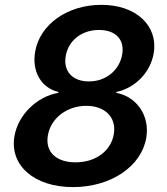

<svg xmlns="http://www.w3.org/2000/svg" viewBox="-20 -757 686 787"><path d="M279.1 9.9C434.7 9.9 559.7 -74.9 579.5 -191.8C595.2 -284.1 539.1 -361.2 456.7 -376.4V-380C532.3 -396 596.2 -457.7 610.1 -539.1C628.6 -652.3 537.6 -737.2 395.6 -737.2C256.4 -737.2 143.8 -657.3 124.3 -546.2C109.7 -465.9 147.7 -397 219.5 -380V-376.4C132.5 -361.9 54.3 -287.6 39.1 -198.2C19.2 -79.9 119 9.9 279.1 9.9ZM344.5 -423.3C279.1 -422.9 238.6 -463.4 249.3 -526.3C259.6 -590.6 314.6 -634.2 385.7 -634.2C452.8 -634.2 491.8 -595.9 480.8 -533.4C469.5 -469.1 414.1 -422.9 344.5 -423.3ZM289.8 -91.6C209.9 -91.6 165.1 -134.6 176.1 -201C187.5 -272 253.9 -323.2 333.8 -323.2C409.8 -323.2 457.7 -276.6 446.7 -208.1C435.4 -139.2 373.6 -91.6 289.8 -91.6Z"/></svg>

Font: Riot Sans 2.0
Style: Bold Italic
Weight: 600
Italic angle: -9.39999°
Designer: Rasmus Andersson
Foundry: rsms
Version: Version 3.006;hotconv 1.0.109;makeotfexe 2.5.65596